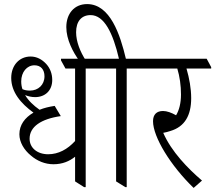

<svg xmlns="http://www.w3.org/2000/svg" viewBox="-20 -911 1055 941"><path d="M242 -106C286 -106 321 -121 348 -143V-22L392 6H400V-575H504V-582L481 -623H279V-615L301 -575H348V-220C311 -179 266 -155 216 -155C162 -155 125 -187 125 -231C125 -290 181 -328 278 -342L248 -392C221 -388 196 -382 174 -373C144 -394 119 -418 103 -445C118 -439 134 -435 152 -435C201 -435 236 -467 236 -519C236 -549 226 -576 207 -597C186 -620 160 -634 130 -634C75 -634 35 -591 35 -529C35 -460 82 -404 144 -359C101 -334 75 -298 75 -253C75 -214 98 -176 131 -149C162 -122 201 -106 242 -106ZM84 -512C84 -558 112 -591 149 -591C180 -591 198 -570 198 -537C198 -495 167 -467 127 -467C113 -467 101 -469 90 -474C86 -486 84 -498 84 -512Z M594 6H601V-575H705V-582L683 -623H597C569 -741 520 -891 407 -891C344 -891 305 -844 305 -778C305 -717 338 -655 368 -614H401C373 -657 353 -707 353 -753C353 -806 379 -837 424 -837C491 -837 534 -748 563 -623H444V-615L467 -575H549V-22Z M929 10 970 -26C901 -85 820 -168 780 -260C791 -262 804 -265 815 -269C886 -290 917 -346 917 -430C917 -477 908 -527 894 -575H1015V-582L993 -623H646V-615L669 -575H849C861 -535 867 -492 867 -448C867 -405 858 -371 843 -346C820 -359 798 -367 779 -367C748 -367 730 -350 730 -317C730 -239 817 -98 929 10Z"/></svg>

Font: Noto Serif Devanagari Condensed Light
Style: Regular
Weight: 300
Width: 3
Designer: Universal Thirst, Indian Type Foundry and the Monotype Design Team
Foundry: Monotype Imaging Inc.
Version: Version 2.004